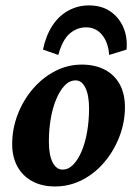

<svg xmlns="http://www.w3.org/2000/svg" viewBox="-20 -672 500 700"><path d="M180.7 7.8Q132.8 7.8 97.7 -11.2Q62.5 -30.3 43.5 -64.9Q24.4 -99.6 24.4 -146.5Q24.4 -202.1 44.4 -254.4Q64.5 -306.6 99.6 -347.7Q134.8 -388.7 180.7 -412.6Q226.6 -436.5 278.3 -436.5Q326.2 -436.5 361.8 -418Q397.5 -399.4 416.5 -364.7Q435.5 -330.1 435.5 -281.2Q435.5 -226.6 415.5 -174.3Q395.5 -122.1 360.8 -81.1Q326.2 -40 279.8 -16.1Q233.4 7.8 180.7 7.8ZM208 -53.7Q229.5 -53.7 247.1 -71.8Q264.6 -89.8 277.8 -121.1Q291 -152.3 297.9 -192.9Q304.7 -233.4 304.7 -276.4Q304.7 -324.2 291.5 -351.6Q278.3 -378.9 255.9 -378.9Q233.4 -378.9 215.8 -360.4Q198.2 -341.8 185.1 -310.5Q171.9 -279.3 165 -239.3Q158.2 -199.2 158.2 -155.3Q158.2 -106.4 171.9 -80.1Q185.5 -53.7 208 -53.7ZM192.4 -471.7 136.7 -491.2Q147.5 -543 171.4 -579.1Q195.3 -615.2 230 -633.8Q264.6 -652.3 303.7 -652.3Q350.6 -652.3 382.3 -630.4Q414.1 -608.4 429.7 -572.3Q445.3 -536.1 441.4 -491.2L377.9 -471.7Q375 -516.6 352.5 -544.4Q330.1 -572.3 293.9 -572.3Q260.7 -572.3 234.4 -549.8Q208 -527.3 192.4 -471.7Z"/></svg>

Font: Crimson Pro
Style: Bold Italic
Weight: 700
Italic angle: -12°
Designer: Jacques Le Bailly
Foundry: Baron von Fonthausen
Version: Version 1.003